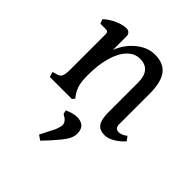

<svg xmlns="http://www.w3.org/2000/svg" viewBox="-200 -589 981 981"><g transform="rotate(45 291.0 -98.0)"><path d="M394 -83V-299Q394 -345 374 -368.5Q354 -392 315 -392Q276 -392 246.5 -361Q217 -330 201 -274Q185 -218 185 -145Q185 -103 191.5 -77Q198 -51 214 -28L225 -14L214 0H55L46 -28L63 -33Q87 -37 94.5 -51.5Q102 -66 102 -101V-355Q102 -366 98 -370.5Q94 -375 84 -375H45L36 -399Q62 -423 96 -438Q130 -453 156 -453Q169 -453 177 -445Q185 -437 185 -425V-326Q208 -385 255 -423Q302 -461 354 -461Q417 -461 446.5 -422Q476 -383 476 -299V-80Q476 -49 503 -49Q525 -49 548 -68L565 -45Q542 -19 514 -3Q486 13 463 13Q426 13 410 -9.5Q394 -32 394 -83ZM224 247 265 166Q275 139 275 129Q275 109 256 95L238 84L233 63L250 56Q277 46 300 46Q327 46 343 60.5Q359 75 359 106Q359 132 341 159Q323 186 286 227L250 265Z"/></g></svg>

Font: Kurale
Style: Regular
Weight: 400
Designer: Eduardo Rodriguez Tunni
Foundry: Eduardo Rodriguez Tunni
Version: Version 2.000